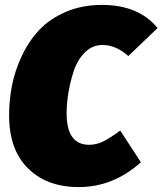

<svg xmlns="http://www.w3.org/2000/svg" viewBox="-20 -739 661 781"><path d="M395 -719Q544 -719 621 -625L502 -511Q452 -556 397 -556Q356 -556 325.5 -526Q295 -496 280 -450Q265 -404 258 -360.5Q251 -317 251 -277Q251 -150 343 -150Q373 -150 401.5 -164.5Q430 -179 469 -208L553 -79Q441 22 300 22Q171 22 94 -54Q17 -130 17 -270Q17 -332 29 -392.5Q41 -453 69.5 -513Q98 -573 140.5 -618Q183 -663 248.5 -691Q314 -719 395 -719Z"/></svg>

Font: Fira Sans Ultra
Style: Italic
Weight: 950
Italic angle: -8°
Designer: Carrois Corporate & Edenspiekermann AG
Foundry: Carrois Corporate GbR & Edenspiekermann AG
Version: Version 4.203;PS 004.203;hotconv 1.0.88;makeotf.lib2.5.64775